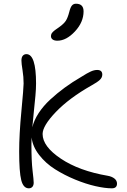

<svg xmlns="http://www.w3.org/2000/svg" viewBox="-20 -1001 684 1032"><path d="M288.1 -782.2Q272 -782.2 262.9 -788.8Q253.9 -795.4 253.9 -807.1Q253.9 -810.5 254.9 -814Q255.9 -817.4 256.8 -819.8Q257.8 -822.3 260.7 -825.4Q263.7 -828.6 265.4 -830.6Q267.1 -832.5 271.7 -836.2Q276.4 -839.8 279.1 -841.8Q281.7 -843.8 288.1 -848.1Q294.4 -852.5 297.9 -855Q323.7 -873.5 334 -889.6Q344.2 -905.8 352.1 -936Q358.4 -961.9 366.7 -971.4Q375 -981 388.2 -981Q429.2 -981 429.2 -939.9Q429.2 -881.8 382.8 -832Q336.4 -782.2 288.1 -782.2ZM134.8 11.2Q105.5 11.2 94.2 -32.7Q83 -76.7 83 -187Q83 -277.8 95 -403.6Q106.9 -529.3 106.9 -551.8Q106.9 -587.9 101.1 -623.8Q95.2 -659.7 95.2 -675.8Q95.2 -692.9 102.5 -701.4Q109.9 -710 122.1 -710Q173.8 -710 173.8 -551.8Q173.8 -524.4 170.4 -486.1Q167 -447.8 161.6 -397.7Q156.2 -347.7 153.8 -316.9Q162.6 -354.5 187.7 -393.1Q212.9 -431.6 250.2 -466.1Q287.6 -500.5 328.4 -530.3Q369.1 -560.1 417 -587.9Q449.2 -608.4 467.8 -616.7Q486.3 -625 502 -625Q529.8 -625 529.8 -600.1Q529.8 -584 516.1 -571.3Q502.4 -558.6 472.2 -542Q351.6 -473.6 280.3 -399.2Q209 -324.7 209 -280.8Q209 -213.9 307.1 -148.2Q405.3 -82.5 559.1 -56.2Q581.5 -52.2 595.2 -41.3Q608.9 -30.3 608.9 -14.2Q608.9 11.2 581.1 11.2Q544.4 11.2 492.9 -0.5Q441.4 -12.2 383.8 -35.9Q326.2 -59.6 275.9 -91.3Q225.6 -123 190.4 -168.2Q155.3 -213.4 149.9 -262.2Q148.9 -249 148.9 -225.1Q148.9 -134.8 155 -84Q161.1 -33.2 161.1 -19Q161.1 -4.9 154.1 3.2Q147 11.2 134.8 11.2Z"/></svg>

Font: Shantell Sans Irregular
Style: Regular
Weight: 300
Designer: Stephen Nixon, Anya Danilova, Shantell Martin
Foundry: Arrow Type
Version: Version 1.006;[9816181b4]